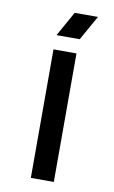

<svg xmlns="http://www.w3.org/2000/svg" viewBox="-80 -722 455 765"><g transform="rotate(10 147.5 -339.0)"><path d="M101 0H194V-520H101ZM103 -578H197L253 -678H159Z"/></g></svg>

Font: Grotesk 02 Mince
Style: Bold
Weight: 400
Designer: Frank Adebiaye, contributions by Jérémy Landes, Ariel Martín Pérez
Foundry: Velvetyne Type Foundry
Version: Version 3.000;Glyphs 3.1.2 (3150)